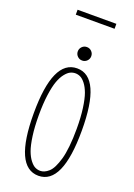

<svg xmlns="http://www.w3.org/2000/svg" viewBox="-194 -1123 838 1205"><g transform="rotate(20 225.0 -520.0)"><path d="M103.5 -1052.5H362.5V-1019.5H103.5ZM271 -775.8Q258 -762.5 239 -762.5Q220 -762.5 207 -775.8Q194 -789 194 -807.5Q194 -826 207 -839.2Q220 -852.5 239 -852.5Q258 -852.5 271 -839.2Q284 -826 284 -807.5Q284 -789 271 -775.8ZM228 11Q67 11 67 -348Q67 -706 228 -706Q388 -706 388 -348Q388 11 228 11ZM228 -22Q242 -22 255.5 -27.8Q269 -33.5 283.8 -46.5Q298.5 -59.5 310.8 -84.2Q323 -109 333 -143.5Q343 -178 348.5 -230.5Q354 -283 354 -348Q354 -425 345.8 -484.5Q337.5 -544 324.8 -578.8Q312 -613.5 294.8 -635.5Q277.5 -657.5 261.2 -665.2Q245 -673 228 -673Q210.5 -673 194.2 -665.2Q178 -657.5 160.5 -635.5Q143 -613.5 130.2 -578.5Q117.5 -543.5 109.2 -484.2Q101 -425 101 -348Q101 -270.5 109.2 -211Q117.5 -151.5 130.2 -116.8Q143 -82 160.5 -59.8Q178 -37.5 194.2 -29.8Q210.5 -22 228 -22Z"/></g></svg>

Font: League Mono Condensed Thin
Style: Regular
Weight: 100
Width: 1
Designer: Tyler Finck
Foundry: The League of Moveable Type / Tyler Finck
Version: Version 2.210